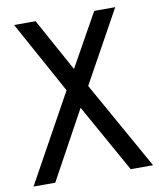

<svg xmlns="http://www.w3.org/2000/svg" viewBox="-96 -547 677 819"><g transform="rotate(-10 242.0 -137.5)"><path d="M193 -171 -17 209H77L239 -87L404 208H501L287 -173L459 -484H368L240 -255L114 -484H21Z"/></g></svg>

Font: Gamestation Text
Style: Bold
Weight: 400
Designer: Jonas Hecksher
Foundry: Jonas Hecksher, Playtypeª, e-types AS
Version: Version 1.003